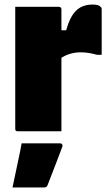

<svg xmlns="http://www.w3.org/2000/svg" viewBox="-20 -577 490 844"><path d="M223 -444H271Q281 -481 296 -506.5Q311 -532 333.5 -544.5Q356 -557 387 -557Q403 -557 411 -554Q419 -551 422 -547Q425 -545 426 -542.5Q427 -540 427 -535Q427 -528 427 -504.5Q427 -481 427 -450Q427 -419 427 -388.5Q427 -358 427 -336H407Q389 -341 371.5 -344Q354 -347 336 -347Q312 -347 292 -341.5Q272 -336 255 -326Q238 -316 223 -302ZM250 0Q224 0 189 0Q154 0 119 0Q84 0 58 0Q55 0 53 -0.5Q51 -1 49.5 -2.5Q48 -4 47.5 -6Q47 -8 47 -11Q47 -29 47 -65.5Q47 -102 47 -149.5Q47 -197 47 -249.5Q47 -302 47 -353.5Q47 -405 47 -449Q47 -476 47 -501Q47 -526 47 -547Q76 -547 111.5 -547Q147 -547 181.5 -547Q216 -547 239 -547Q243 -547 245 -545.5Q247 -544 248.5 -542Q250 -540 250 -536Q250 -482 250 -428.5Q250 -375 250 -321.5Q250 -268 250 -214.5Q250 -161 250 -107.5Q250 -54 250 0ZM75 53Q124 53 162 53Q200 53 244 53Q250 53 253 57.5Q256 62 254 68Q243 98 232.5 124.5Q222 151 212 178Q202 205 189 237Q188 241 184.5 244Q181 247 174 247Q147 247 113.5 247Q80 247 35 247Q43 212 49 181Q55 150 62 119Q69 88 75 53Z"/></svg>

Font: Recursive Black
Style: Regular
Weight: 900
Version: Version 1.085